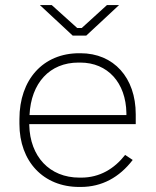

<svg xmlns="http://www.w3.org/2000/svg" viewBox="-20 -736 617 761"><path d="M268 -595H322L452 -716H404L304 -625H286L185 -716H138ZM294 5H300C384 5 453 -33 506 -102L476 -122C433 -67 375 -32 302 -32H295C176 -32 99 -116 96 -240V-244H518V-283C518 -428 431 -525 299 -525H294C151 -525 57 -421 57 -264V-245C57 -96 152 5 294 5ZM97 -280C103 -407 177 -488 291 -488H298C407 -488 479 -408 481 -288V-280Z"/></svg>

Font: Fixel Text ExtraLight
Style: Regular
Weight: 200
Width: 4
Designer: AlfaBravo + MacPaw
Foundry: Kyrylo Tkachov, Marchela Mozhyna, Serhii Makarenko, Maria Weinstein, Zakhar Kryvoshyya
Version: Version 1.211